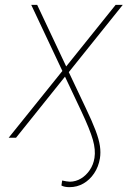

<svg xmlns="http://www.w3.org/2000/svg" viewBox="-20 -566 551 789"><path d="M15.6 0 236.3 -274.4 108.4 -545.9H132.8L252 -293L455.1 -545.9H484.4L262.7 -269.5L332 -123Q358.4 -67.9 372.6 -30.5Q386.7 6.8 390.6 33.9Q394.5 61 390.6 85Q384.8 119.6 366.9 146.2Q349.1 172.9 323 188Q296.9 203.1 265.6 203.1Q255.4 203.1 246.8 201.4Q238.3 199.7 232.4 196.3L235.4 175.8Q244.6 178.2 252.9 179.2Q261.2 180.2 267.6 180.7Q292 180.2 313 167.5Q334 154.8 348.9 132.8Q363.8 110.8 368.2 83Q373.5 50.3 361.6 8.3Q349.6 -33.7 313.5 -110.4L247.1 -251L45.9 0Z"/></svg>

Font: Inter Tight Thin
Style: Italic
Weight: 250
Italic angle: -9.39999°
Designer: Rasmus Andersson
Foundry: rsms
Version: Version 3.004